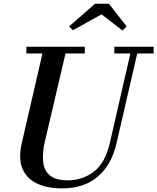

<svg xmlns="http://www.w3.org/2000/svg" viewBox="-20 -1002 849 1036"><path d="M528 -924.5 373.5 -839 353 -859.5 493 -982H567.5L663.5 -859.5L641 -837.5ZM122.5 -750H437.5V-713.5H333.5L222.5 -240Q208 -177.5 212.8 -130Q217.5 -82.5 248.8 -55.8Q280 -29 345 -29Q425 -29 486.2 -75.5Q547.5 -122 572.5 -230L683.5 -713.5H597V-750H809V-713.5H720.5L609 -230Q582 -112.5 507.8 -49Q433.5 14.5 315 14.5Q233.5 14.5 178 -12.5Q122.5 -39.5 100.5 -93.8Q78.5 -148 97.5 -230L209 -713.5H122.5Z"/></svg>

Font: Bodoni* 06pt Medium
Style: Italic
Weight: 500
Italic angle: -13°
Version: Version 2.3